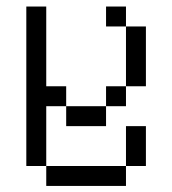

<svg xmlns="http://www.w3.org/2000/svg" viewBox="-20 -458 540 602"><path d="M125 62.5V125H375V62.5ZM125 62.5V-125H187.5V-62.5H312.5V-125H187.5V-187.5H125Q125 -187.5 125 -437.5H62.5Q62.5 -437.5 62.5 62.5ZM375 62.5H437.5Q437.5 62.5 437.5 -62.5H375Q375 -62.5 375 62.5ZM312.5 -125H375V-187.5H312.5ZM375 -187.5H437.5V-375H375ZM375 -375V-437.5H312.5V-375Z"/></svg>

Font: BFUnifontExMono
Style: Regular
Weight: 500
Version: Version 15.0.06